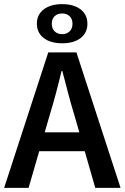

<svg xmlns="http://www.w3.org/2000/svg" viewBox="-22 -907 602 927"><path d="M-2 0 211 -654H347L560 0H438L338 -348Q322 -400 307.5 -455Q293 -510 279 -564H275Q262 -509 247.5 -454.5Q233 -400 217 -348L116 0ZM124 -177V-268H432V-177ZM278 -698Q222 -698 189 -723.5Q156 -749 156 -793Q156 -836 189 -861.5Q222 -887 278 -887Q335 -887 367.5 -861.5Q400 -836 400 -792Q400 -749 367.5 -723.5Q335 -698 278 -698ZM278 -742Q300 -742 314 -755.5Q328 -769 328 -792Q328 -816 314 -829Q300 -842 278 -842Q256 -842 242 -829Q228 -816 228 -792Q228 -769 242 -755.5Q256 -742 278 -742Z"/></svg>

Font: Source Sans 3 ExtraLight SemiBold
Style: Regular
Weight: 600
Version: Version 3.052;hotconv 1.1.0;makeotfexe 2.6.0